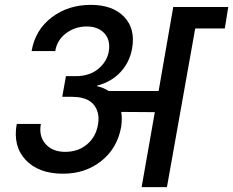

<svg xmlns="http://www.w3.org/2000/svg" viewBox="-20 -769 958 789"><path d="M292 -456.1Q347.2 -456.1 383.1 -485.4Q418.9 -514.6 426.8 -556.2Q435.1 -603.5 409.2 -631.8Q383.3 -660.2 336.9 -660.2Q288.6 -660.2 251.5 -632.3Q214.4 -604.5 207 -559.1H109.9Q124.5 -645.5 192.1 -697.3Q259.8 -749 353 -749Q442.9 -749 490 -700Q537.1 -650.9 522.9 -569.8Q512.7 -513.2 475.3 -472.9Q438 -432.6 378.9 -417L377.9 -415Q402.8 -410.2 426.8 -395H631.8L691.9 -740.2H918L903.8 -651.9H782.2L666 0H562L616.2 -308.1L478 -309.1Q482.9 -283.7 478 -248Q462.4 -160.2 396.7 -107.7Q331.1 -55.2 238.8 -55.2Q138.7 -55.2 85.4 -111.8Q32.2 -168.5 48.8 -259.8H147.9Q138.7 -210 167 -177.5Q195.3 -145 248 -145Q301.3 -145 337.9 -176Q374.5 -207 382.8 -257.8Q387.7 -286.6 380.9 -309.1H379.9V-312Q359.9 -371.1 276.9 -371.1H235.8L251 -456.1Z"/></svg>

Font: SVN-Poppins Medium
Style: Italic
Weight: 500
Italic angle: -10°
Designer: Ninad Kale (Devanagari), Jonny Pinhorn (Latin)
Foundry: Indian Type Foundry
Version: Version 3.002 2017